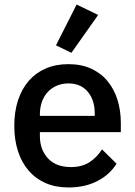

<svg xmlns="http://www.w3.org/2000/svg" viewBox="-20 -815 596 847"><path d="M282 12Q226 12 182 -7Q138 -26 107 -61.5Q76 -97 59.5 -147.5Q43 -198 43 -260Q43 -322 59.5 -372.5Q76 -423 107 -458.5Q138 -494 182 -513Q226 -532 282 -532Q339 -532 382.5 -512Q426 -492 455 -456.5Q484 -421 498.5 -374Q513 -327 513 -273V-232H156V-215Q156 -155 191.5 -116.5Q227 -78 293 -78Q341 -78 374 -99Q407 -120 430 -156L494 -93Q465 -45 410 -16.5Q355 12 282 12ZM282 -447Q254 -447 230.5 -437Q207 -427 190.5 -409Q174 -391 165 -366Q156 -341 156 -311V-304H398V-314Q398 -374 367 -410.5Q336 -447 282 -447ZM295 -582 227 -615 318 -795 413 -749Z"/></svg>

Font: IBM Plex Sans Arabic Medm
Style: Regular
Weight: 500
Designer: Mike Abbink, Paul van der Laan, Pieter van Rosmalen, Wael Morcos, Khajak Apelian
Foundry: Bold Monday
Version: Version 1.005